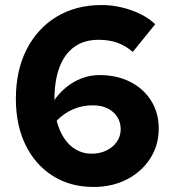

<svg xmlns="http://www.w3.org/2000/svg" viewBox="-20 -731 691 762"><path d="M351 11Q259 11 189.5 -33Q120 -77 81.5 -155.5Q43 -234 43 -339Q43 -451 85.5 -534.5Q128 -618 204.5 -664.5Q281 -711 383 -711Q442 -711 500.5 -690.5Q559 -670 596 -635L507 -525Q478 -550 445.5 -561.5Q413 -573 371 -573Q314 -573 275 -545Q236 -517 216 -464Q196 -411 196 -334Q229 -381 276 -407Q323 -433 375 -433Q444 -433 497 -406Q550 -379 580 -331Q610 -283 610 -221Q610 -155 576.5 -102.5Q543 -50 484.5 -19.5Q426 11 351 11ZM349 -313Q306 -313 269.5 -297Q233 -281 205 -252Q215 -212 234.5 -182.5Q254 -153 282 -137Q310 -121 343 -121Q376 -121 402 -133.5Q428 -146 443.5 -168Q459 -190 459 -218Q459 -246 445 -267.5Q431 -289 406.5 -301Q382 -313 349 -313Z"/></svg>

Font: Red Hat Text VF
Style: Regular
Weight: 300
Designer: Pentagram, MCKL
Foundry: Pentagram, MCKL
Version: Version 1.023